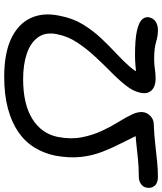

<svg xmlns="http://www.w3.org/2000/svg" viewBox="26 -802 771 913"><g transform="rotate(-90 411.5 -345.5)"><path d="M24 20Q-5 19 -17 2.5Q-29 -14 -24 -35Q-21 -51 -6.5 -61Q8 -71 29 -71Q72 -71 111.5 -75Q151 -79 192.5 -83.5Q234 -88 282 -90L246 -32Q219 -91 192.5 -142.5Q166 -194 146.5 -244Q127 -294 121.5 -348.5Q116 -403 128 -469Q139 -522 166.5 -567Q194 -612 240.5 -644Q287 -676 352.5 -693.5Q418 -711 504 -711Q614 -711 684 -678Q754 -645 782 -585.5Q810 -526 793 -447Q781 -384 751.5 -336Q722 -288 685 -249Q648 -210 612.5 -177Q577 -144 550.5 -113.5Q524 -83 515 -52L494 -79Q524 -84 551.5 -86.5Q579 -89 605 -89Q681 -89 721 -80Q761 -71 775 -56Q789 -41 786 -23Q781 -1 764.5 9.5Q748 20 726 20Q708 20 694.5 17.5Q681 15 667.5 11Q654 7 635 4.5Q616 2 587 2Q562 2 539 5.5Q516 9 495 9Q470 9 453 0.5Q436 -8 429 -24Q422 -40 427 -63Q433 -96 460 -130.5Q487 -165 524.5 -202Q562 -239 599.5 -279.5Q637 -320 666 -364Q695 -408 705 -458Q717 -513 691 -549.5Q665 -586 613 -603.5Q561 -621 492 -621Q373 -621 303 -577.5Q233 -534 217 -457Q205 -395 215 -343Q225 -291 245.5 -247Q266 -203 288.5 -167Q311 -131 325 -100.5Q339 -70 334 -46Q330 -28 315 -14.5Q300 -1 281 0Q229 2 185 7Q141 12 101.5 16Q62 20 24 20Z"/></g></svg>

Font: Shantell Sans
Style: Italic
Weight: 400
Italic angle: -11°
Designer: Stephen Nixon, Anya Danilova, Shantell Martin
Foundry: Arrow Type
Version: Version 1.011;[c5ecc13dd]